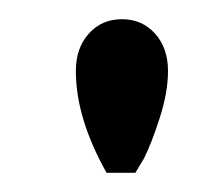

<svg xmlns="http://www.w3.org/2000/svg" viewBox="-20 -771 211 200"><path d="M155 -697Q155 -675 146.5 -648.5Q138 -622 130 -606L121 -591H91Q59 -648 59 -697Q59 -721 72.5 -736Q86 -751 107 -751Q128 -751 141.5 -736Q155 -721 155 -697Z"/></svg>

Font: Oakes Grotesk
Style: Regular
Weight: 400
Designer: Samuel Oakes
Foundry: Samuel Oakes
Version: Version 1.000;PS 001.000;hotconv 1.0.88;makeotf.lib2.5.64775